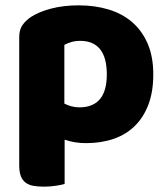

<svg xmlns="http://www.w3.org/2000/svg" viewBox="-20 -521 625 719"><path d="M275 -501Q335 -501 386.5 -485.5Q438 -470 475 -438Q512 -406 533 -357.5Q554 -309 554 -242Q554 -178 536 -130Q518 -82 485 -49.5Q452 -17 405.5 -1Q359 15 302 15Q259 15 222 2V168Q212 171 190 174.5Q168 178 145 178Q123 178 105.5 175Q88 172 76 163Q64 154 58 138.5Q52 123 52 98V-382Q52 -409 63.5 -426Q75 -443 95 -457Q126 -477 172 -489Q218 -501 275 -501ZM277 -119Q380 -119 380 -242Q380 -306 354.5 -337Q329 -368 281 -368Q262 -368 247 -363.5Q232 -359 221 -353V-133Q233 -127 247 -123Q261 -119 277 -119Z"/></svg>

Font: Baloo Bhaina
Style: Regular
Weight: 400
Designer: Manish Minz, Shuchita Grover and Ek Type
Foundry: Ek Type
Version: Version 1.443;PS 1.000;hotconv 16.6.51;makeotf.lib2.5.65220;